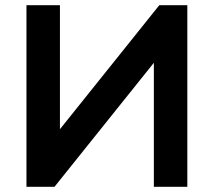

<svg xmlns="http://www.w3.org/2000/svg" viewBox="-20 -720 824 740"><path d="M702 0V-700H594L211 -222V-700H82V0H190L573 -478V0Z"/></svg>

Font: Chess Sans SemiBold
Style: Regular
Weight: 600
Designer: Wolf Bōese
Foundry: Wolf Bōese
Version: Version 7.223;Glyphs 3.3 (3306)